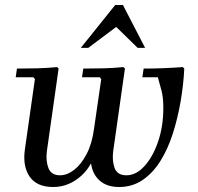

<svg xmlns="http://www.w3.org/2000/svg" viewBox="-20 -740 796 770"><path d="M713 -471 719 -465Q716 -401 704.5 -334Q693 -267 673.5 -205.5Q654 -144 624 -95.5Q594 -47 552.5 -18.5Q511 10 458 10Q409 10 380 -15.5Q351 -41 345 -85Q330 -57 306.5 -35.5Q283 -14 254.5 -2Q226 10 193 10Q128 10 99 -31.5Q70 -73 80 -142L120 -423L114 -430H43L48 -465Q89 -465 129 -466Q169 -467 209 -471L215 -465L168 -134Q163 -96 174 -66.5Q185 -37 221 -37Q249 -37 277 -58.5Q305 -80 327 -121.5Q349 -163 357 -223L386 -423L380 -430H309L314 -465Q355 -465 395 -466Q435 -467 475 -471L481 -465L434 -134Q429 -96 439.5 -66.5Q450 -37 487 -37Q526 -37 559.5 -74Q593 -111 614 -172Q635 -233 635 -308Q635 -349 627.5 -377.5Q620 -406 613 -430H551L556 -465Q594 -465 633.5 -466.5Q673 -468 713 -471ZM532 -548 446 -632 334 -548H304L442 -720H473L562 -548Z"/></svg>

Font: Brygada 1918 Medium
Style: Italic
Weight: 500
Italic angle: -8°
Designer: Mateusz Machalski | Borys Kosmynka | Przemek Hoffer
Foundry: NIEPODLEGLA 2018
Version: Version 3.006